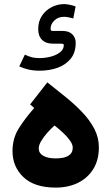

<svg xmlns="http://www.w3.org/2000/svg" viewBox="-20 -896 531 915"><path d="M286.1 -876.5Q294.4 -876.5 310.8 -873.5Q327.1 -870.6 340.3 -865.2L329.1 -808.1Q319.8 -811 307.1 -813.5Q294.4 -815.9 286.1 -815.9Q256.3 -815.9 238.8 -798.1Q221.2 -780.3 221.2 -761.2Q221.2 -752.9 222.9 -750.7Q224.6 -748.5 233.9 -748.5H279.3Q308.6 -748.5 324.7 -732.4Q340.8 -716.3 340.8 -691.9Q340.8 -646 317.4 -616.7Q293.9 -587.4 254.9 -573.2Q215.8 -559.1 168.5 -559.1Q139.2 -559.1 115.5 -564.7Q91.8 -570.3 71.8 -579.6L98.6 -635.7Q113.3 -628.4 129.4 -623.8Q145.5 -619.1 169.4 -619.1Q193.8 -619.1 220.5 -625.7Q247.1 -632.3 265.6 -646.5Q284.2 -660.6 284.2 -682.1Q284.2 -688 267.6 -688H231.4Q198.7 -688 180.4 -706.1Q162.1 -724.1 162.1 -757.3Q162.1 -793.9 179.7 -820.6Q197.3 -847.2 225.8 -861.8Q254.4 -876.5 286.1 -876.5ZM143.1 -381.3 123.5 -398.4 205.6 -503.4Q249.5 -468.8 293 -433.6Q336.4 -398.4 372.3 -360.8Q408.2 -323.2 429.7 -281.7Q451.2 -240.2 451.2 -193.4Q451.2 -133.8 424.8 -90.8Q398.4 -47.9 352.1 -24.9Q305.7 -2 245.6 -2Q144.5 -2 92 -51.5Q39.6 -101.1 39.6 -175.8Q39.6 -236.8 69.6 -284.4Q99.6 -332 143.1 -381.3ZM326.7 -192.4Q326.7 -208 312.7 -227.3Q298.8 -246.6 278.6 -265.1Q258.3 -283.7 239.7 -297.9Q222.7 -282.7 205.3 -263.2Q188 -243.7 176.3 -224.1Q164.6 -204.6 164.6 -188.5Q164.6 -166 186.3 -153.6Q208 -141.1 245.1 -141.1Q326.7 -141.1 326.7 -192.4Z"/></svg>

Font: Vazirmatn FD ExtraBold
Style: Regular
Weight: 800
Designer: Saber Rastikerdar
Foundry: Saber Rastikerdar
Version: Version 33.003